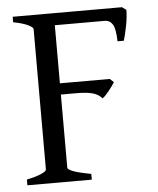

<svg xmlns="http://www.w3.org/2000/svg" viewBox="-48 -656 574 698"><g transform="rotate(-5 239.5 -307.5)"><path d="M438 -604Q438 -578 431.5 -545Q425 -512 419 -493H396Q395 -538 385 -554.5Q375 -571 356 -571H148L162 -615H423ZM370 -346Q361 -332 348 -315.5Q335 -299 324 -291Q311 -306 290 -312Q269 -318 229 -318H126L139 -359H356ZM24 0V-21Q58 -28 77 -36.5Q96 -45 96 -51V-564Q96 -570 78 -579Q60 -588 24 -595V-615H244V-595Q219 -591 196.5 -586.5Q174 -582 174 -575V-51Q174 -45 192.5 -37.5Q211 -30 259 -21V0Z"/></g></svg>

Font: ChillKai
Style: Regular
Weight: 400
Designer: ChillType
Foundry: 寒蝉字型
Version: Version 2.000